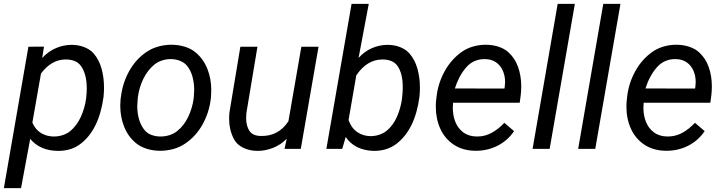

<svg xmlns="http://www.w3.org/2000/svg" viewBox="-40 -770 3738 993"><path d="M116.2 -51.8 68.8 203.1H-20L106.9 -528.3L187.5 -528.8L178.2 -470.2Q210.4 -504.9 250 -521.5Q289.6 -538.1 330.1 -538.1Q365.2 -538.1 395.5 -526.4Q425.8 -514.6 443.8 -494.1Q472.2 -461.9 485.1 -415.5Q498 -369.1 498 -316.9Q498 -295.4 495.6 -270Q472.2 -97.2 374.5 -24.4Q328.1 10.3 261.7 10.3Q168 10.3 116.2 -51.8ZM171.9 -389.6 127.4 -135.7Q143.6 -98.6 173.3 -81.3Q203.1 -64 238.3 -64Q262.7 -64 285.4 -71.5Q308.1 -79.1 323.7 -92.3Q357.4 -120.6 377.9 -165.3Q398.4 -210 405.3 -259.8L406.2 -269.5Q408.7 -292.5 408.7 -312.5Q408.7 -387.2 378.4 -429.2Q354 -462.4 299.8 -462.4Q226.1 -462.4 171.9 -389.6Z M585 -266.6Q593.8 -340.8 628.2 -402.6Q662.6 -464.4 718.8 -502Q745.6 -520 778.8 -529.3Q812 -538.6 846.2 -538.6Q883.3 -538.6 916.3 -528.3Q949.2 -518.1 972.7 -498Q1012.2 -464.8 1032.5 -413.8Q1052.7 -362.8 1052.7 -303.2Q1052.7 -286.6 1051.3 -270.5L1050.3 -259.3Q1041.5 -186.5 1006.8 -125Q972.2 -63.5 916 -26.4Q889.2 -8.3 856.2 0.7Q823.2 9.8 788.6 9.8Q752 9.8 719 -0.5Q686 -10.7 662.6 -30.3Q623 -63 602.5 -113.5Q582 -164.1 582 -223.6Q582 -239.3 583.5 -255.4ZM671.9 -254.9Q669.9 -233.4 669.9 -221.7Q669.9 -184.6 679.4 -151.9Q689 -119.1 709 -95.7Q722.2 -80.1 743.9 -72Q765.6 -64 790.5 -64Q814 -64 836.4 -71Q858.9 -78.1 876.5 -92.3Q911.6 -120.1 933.1 -165Q954.6 -210 961.4 -259.3L962.4 -270.5Q964.4 -292 964.4 -303.7Q964.4 -340.8 955.1 -374.5Q945.8 -408.2 925.8 -431.6Q912.1 -447.3 889.9 -455.8Q867.7 -464.4 842.8 -464.4Q819.3 -464.4 797.1 -457Q774.9 -449.7 757.8 -435.5Q722.7 -406.7 700.9 -361.3Q679.2 -315.9 672.9 -266.6Z M1431.6 0 1442.9 -52.7Q1413.6 -22 1373.5 -5.9Q1333.5 10.3 1292.5 10.3Q1251 10.3 1217.8 -5.9Q1184.6 -22 1169.4 -51.3Q1145 -98.6 1145 -156.7Q1145 -172.4 1146.5 -187.5L1203.1 -528.3H1291.5L1234.4 -186Q1232.9 -172.9 1232.9 -160.2Q1232.9 -119.6 1249.5 -94Q1266.1 -68.4 1305.7 -66.9Q1399.4 -63 1451.7 -143.1L1518.6 -528.3H1607.4L1515.6 0Z M1748 -61.5 1730 0H1647.9L1778.3 -750H1867.2L1814.5 -470.7Q1845.7 -504.9 1884.8 -521.5Q1923.8 -538.1 1964.4 -538.1Q1999 -538.1 2029.1 -526.4Q2059.1 -514.6 2077.1 -494.1Q2105.5 -461.9 2118.7 -415.5Q2131.8 -369.1 2131.8 -316.4Q2131.8 -294.9 2129.4 -269.5Q2106.9 -100.6 2010.7 -26.4Q1961.4 11.7 1889.6 10.3Q1793.9 6.3 1748 -61.5ZM1802.7 -380.4 1762.7 -148.9Q1778.3 -106 1809.1 -85.9Q1839.8 -65.9 1877 -65.9Q1900.4 -65.9 1922.9 -73.7Q1945.3 -81.5 1960.4 -94.2Q1993.2 -121.6 2012.7 -165.5Q2032.2 -209.5 2039.1 -259.3L2040 -269.5Q2043 -293 2043 -319.3Q2043 -390.6 2015.6 -429.2Q1992.2 -462.4 1937.5 -462.4Q1858.4 -462.4 1802.7 -380.4Z M2618.7 -91.8Q2585 -42.5 2533.4 -16.4Q2481.9 9.8 2421.4 9.8Q2355 9.8 2308.1 -21Q2261.2 -51.8 2237.5 -103.5Q2213.9 -155.3 2213.9 -218.8Q2213.9 -226.6 2214.8 -244.1L2217.8 -270Q2225.6 -339.4 2259.3 -400.9Q2293 -462.4 2347.2 -501Q2373 -519.5 2405.5 -529.1Q2438 -538.6 2471.7 -538.6Q2507.3 -538.6 2538.6 -528.3Q2569.8 -518.1 2590.8 -498.5Q2623.5 -468.3 2639.6 -422.9Q2655.8 -377.4 2655.8 -323.2Q2655.8 -303.7 2653.3 -279.3L2647.9 -238.8H2303.2Q2301.8 -225.6 2301.8 -212.4Q2301.8 -172.4 2315.4 -138.7Q2329.1 -105 2357.4 -84.5Q2385.7 -64 2427.7 -64Q2467.8 -64 2502.4 -82.8Q2537.1 -101.6 2568.4 -134.8ZM2312.5 -312.5 2568.8 -312 2570.3 -319.8Q2572.3 -336.4 2572.3 -345.2Q2572.3 -377.4 2560.5 -404.5Q2548.8 -431.6 2525.1 -448Q2501.5 -464.4 2466.8 -464.4Q2408.2 -464.4 2370.6 -420.9Q2333 -377.4 2312.5 -312.5Z M2933.1 -750 2802.7 0H2714.4L2844.2 -750Z M3168.9 -750 3038.6 0H2950.2L3080.1 -750Z M3604.5 -91.8Q3570.8 -42.5 3519.3 -16.4Q3467.8 9.8 3407.2 9.8Q3340.8 9.8 3293.9 -21Q3247.1 -51.8 3223.4 -103.5Q3199.7 -155.3 3199.7 -218.8Q3199.7 -226.6 3200.7 -244.1L3203.6 -270Q3211.4 -339.4 3245.1 -400.9Q3278.8 -462.4 3333 -501Q3358.9 -519.5 3391.4 -529.1Q3423.8 -538.6 3457.5 -538.6Q3493.2 -538.6 3524.4 -528.3Q3555.7 -518.1 3576.7 -498.5Q3609.4 -468.3 3625.5 -422.9Q3641.6 -377.4 3641.6 -323.2Q3641.6 -303.7 3639.2 -279.3L3633.8 -238.8H3289.1Q3287.6 -225.6 3287.6 -212.4Q3287.6 -172.4 3301.3 -138.7Q3314.9 -105 3343.3 -84.5Q3371.6 -64 3413.6 -64Q3453.6 -64 3488.3 -82.8Q3522.9 -101.6 3554.2 -134.8ZM3298.3 -312.5 3554.7 -312 3556.2 -319.8Q3558.1 -336.4 3558.1 -345.2Q3558.1 -377.4 3546.4 -404.5Q3534.7 -431.6 3511 -448Q3487.3 -464.4 3452.6 -464.4Q3394 -464.4 3356.4 -420.9Q3318.8 -377.4 3298.3 -312.5Z"/></svg>

Font: Mardoto
Style: Italic
Weight: 400
Italic angle: -12°
Designer: Christian Robertson, Vahan Hovhannisyan
Foundry: Google
Version: Version 1.000